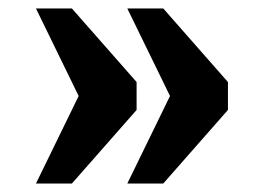

<svg xmlns="http://www.w3.org/2000/svg" viewBox="-20 -497 623 454"><path d="M281 -63 382 -270 281 -477H366L519 -303V-237L366 -63ZM65 -63 166 -270 65 -477H150L303 -303V-237L150 -63Z"/></svg>

Font: Noto Serif Armenian Black
Style: Regular
Weight: 900
Version: Version 2.007